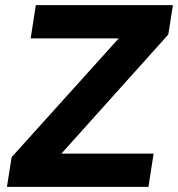

<svg xmlns="http://www.w3.org/2000/svg" viewBox="-20 -725 691 745"><path d="M7 0 25 -115 483 -623 486 -576H99L119 -705H651L633 -591L177 -83L173 -129H576L556 0Z"/></svg>

Font: Nunito Sans 12pt ExtraLight 12pt ExtraBold
Style: Italic
Weight: 800
Italic angle: -9°
Version: Version 3.101;gftools[0.9.27]